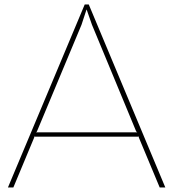

<svg xmlns="http://www.w3.org/2000/svg" viewBox="-20 -830 767 850"><path d="M139.2 -244.1H587.9L583 -248L387.2 -720.2L363.8 -787.1H362.8L340.8 -720.2L143.1 -247.1ZM373 -810.1 711.9 0H687L594.2 -222.2L596.2 -225.1H129.9L131.8 -222.2L39.1 0H15.1L355 -810.1Z"/></svg>

Font: Sinkin Sans 100 Thin
Style: Regular
Weight: 100
Designer: Keith Bates
Foundry: K-Type
Version: Sinkin Sans (version 1.0)  by Keith Bates   •   © 2014   www